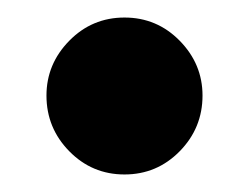

<svg xmlns="http://www.w3.org/2000/svg" viewBox="-20 -390 284 219"><path d="M33 -281Q33 -317 59 -343.5Q85 -370 122 -370Q159 -370 185 -343.5Q211 -317 211 -281Q211 -244 185 -217.5Q159 -191 122 -191Q85 -191 59 -217.5Q33 -244 33 -281Z"/></svg>

Font: Radio Canada Condensed
Style: Bold
Weight: 700
Width: 3
Designer: Charles Daoud, Etienne Aubert Bonn, Alexandre Saumier Demers, Jacques Le Bailly
Foundry: Radio-Canada
Version: Version 2.104; ttfautohint (v1.8.4.7-5d5b);gftools[0.9.28.de